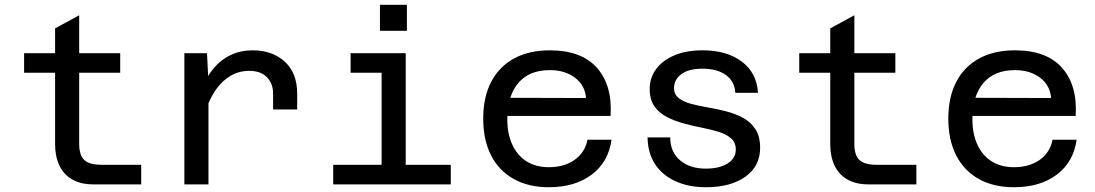

<svg xmlns="http://www.w3.org/2000/svg" viewBox="-20 -773 4590 805"><path d="M370 0Q319 0 283 -20.5Q247 -41 229 -79Q211 -117 211 -168V-654L312 -709V-168Q312 -144 319 -124Q326 -104 346.5 -93Q367 -82 407 -82H572V0ZM81 -468V-550H484V-468Z M1125 -314V-380Q1125 -423 1099 -449.5Q1073 -476 1024 -476Q962 -476 913 -429.5Q864 -383 835 -288L821 -390Q843 -447 874.5 -485Q906 -523 947.5 -542.5Q989 -562 1039 -562Q1122 -562 1174 -514.5Q1226 -467 1226 -380V-314ZM753 0V-550H848L854 -425V0Z M1580 0V-550H1681V0ZM1377 0V-82H1870V0ZM1450 -468V-550H1630V-468ZM1573 -644V-753H1686V-644Z M2281 12Q2196 12 2134 -22.5Q2072 -57 2039 -121.5Q2006 -186 2006 -276Q2006 -366 2039.5 -430Q2073 -494 2135.5 -528Q2198 -562 2285 -562Q2418 -562 2483 -488.5Q2548 -415 2540 -287H2086L2087 -363L2437 -362Q2433 -415 2391 -447Q2349 -479 2285 -479Q2199 -479 2153 -425Q2107 -371 2107 -272Q2107 -213 2127.5 -167.5Q2148 -122 2187 -97Q2226 -72 2281 -72Q2346 -72 2389.5 -103Q2433 -134 2443 -187H2544Q2531 -94 2461 -41Q2391 12 2281 12Z M2940 12Q2867 12 2811.5 -13.5Q2756 -39 2726 -85.5Q2696 -132 2695 -197H2790Q2790 -136 2831 -101Q2872 -66 2939 -66Q2996 -66 3030.5 -87.5Q3065 -109 3065 -146Q3065 -175 3045.5 -192.5Q3026 -210 2994 -220Q2962 -230 2923.5 -237.5Q2885 -245 2846.5 -255.5Q2808 -266 2776 -282.5Q2744 -299 2724 -327Q2704 -355 2704 -400Q2704 -447 2731 -483.5Q2758 -520 2807.5 -541Q2857 -562 2925 -562Q3028 -562 3090.5 -514.5Q3153 -467 3158 -384H3063Q3060 -432 3023.5 -458.5Q2987 -485 2925 -485Q2867 -485 2836.5 -462Q2806 -439 2806 -404Q2806 -377 2826 -361.5Q2846 -346 2878 -337.5Q2910 -329 2948.5 -322.5Q2987 -316 3025.5 -306Q3064 -296 3096 -278.5Q3128 -261 3147.5 -231Q3167 -201 3167 -153Q3167 -76 3105 -32Q3043 12 2940 12Z M3620 0Q3569 0 3533 -20.5Q3497 -41 3479 -79Q3461 -117 3461 -168V-654L3562 -709V-168Q3562 -144 3569 -124Q3576 -104 3596.5 -93Q3617 -82 3657 -82H3822V0ZM3331 -468V-550H3734V-468Z M4231 12Q4146 12 4084 -22.5Q4022 -57 3989 -121.5Q3956 -186 3956 -276Q3956 -366 3989.5 -430Q4023 -494 4085.5 -528Q4148 -562 4235 -562Q4368 -562 4433 -488.5Q4498 -415 4490 -287H4036L4037 -363L4387 -362Q4383 -415 4341 -447Q4299 -479 4235 -479Q4149 -479 4103 -425Q4057 -371 4057 -272Q4057 -213 4077.5 -167.5Q4098 -122 4137 -97Q4176 -72 4231 -72Q4296 -72 4339.5 -103Q4383 -134 4393 -187H4494Q4481 -94 4411 -41Q4341 12 4231 12Z"/></svg>

Font: Azeret Mono Thin
Style: Regular
Weight: 400
Version: Version 1.002